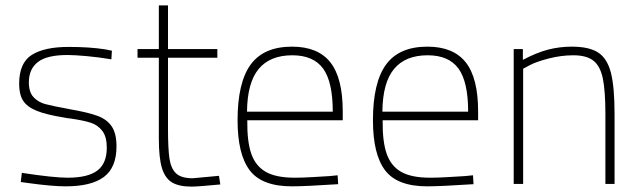

<svg xmlns="http://www.w3.org/2000/svg" viewBox="-20 -682 2372 712"><path d="M86 -3 57 -7 61 -41Q179 -23 231 -23Q306 -23 341 -49.5Q376 -76 376 -134Q376 -175 359.5 -196.5Q343 -218 317.5 -226.5Q292 -235 245 -242Q227 -244 218 -246Q150 -257 115 -271.5Q80 -286 65.5 -309Q51 -332 51 -371Q51 -449 98 -478.5Q145 -508 234 -508Q313 -508 370 -499L395 -494L393 -462Q345 -470 300.5 -474Q256 -478 230 -478Q154 -478 120.5 -452Q87 -426 87 -377Q87 -340 104.5 -321.5Q122 -303 148 -296Q174 -289 239 -277Q308 -265 342.5 -252Q377 -239 394.5 -213Q412 -187 412 -139Q412 -61 365.5 -26Q319 9 224 9Q173 9 86 -3Z M569 -168V-468H490V-500H569V-662H603V-500H786V-468H603V-206Q603 -130 608.5 -93.5Q614 -57 633 -39Q652 -21 695 -21L792 -30L797 2Q715 10 690 10Q644 10 618 -5.5Q592 -21 580.5 -59Q569 -97 569 -168Z M861 -236Q861 -376 909.5 -442.5Q958 -509 1063 -509Q1159 -509 1205 -451Q1251 -393 1251 -269V-236H897Q896 -157 912 -111.5Q928 -66 966 -44.5Q1004 -23 1073 -23Q1099 -23 1134.5 -25Q1170 -27 1202 -29L1232 -32L1234 1Q1112 9 1062 9Q951 9 906 -50.5Q861 -110 861 -236ZM1214 -268Q1214 -379 1178 -428Q1142 -477 1064 -477Q981 -477 939 -426Q897 -375 896 -268Z M1363 -236Q1363 -376 1411.5 -442.5Q1460 -509 1565 -509Q1661 -509 1707 -451Q1753 -393 1753 -269V-236H1399Q1398 -157 1414 -111.5Q1430 -66 1468 -44.5Q1506 -23 1575 -23Q1601 -23 1636.5 -25Q1672 -27 1704 -29L1734 -32L1736 1Q1614 9 1564 9Q1453 9 1408 -50.5Q1363 -110 1363 -236ZM1716 -268Q1716 -379 1680 -428Q1644 -477 1566 -477Q1483 -477 1441 -426Q1399 -375 1398 -268Z M1885 -500H1919V-460Q1970 -487 2012.5 -498Q2055 -509 2100 -509Q2165 -509 2198.5 -487Q2232 -465 2245.5 -412Q2259 -359 2259 -259V0H2225V-259Q2225 -345 2215.5 -391Q2206 -437 2180.5 -457Q2155 -477 2106 -477Q2061 -477 2014.5 -465Q1968 -453 1944 -440L1920 -427V0H1885Z"/></svg>

Font: Cairo ExtraLight
Style: Regular
Weight: 250
Designer: Mohamed Gaber, the designers of Titillium
Foundry: Kief Type Foundry
Version: Version 2.009; ttfautohint (v1.5.33-1714) -l 8 -r 50 -G 200 